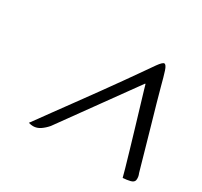

<svg xmlns="http://www.w3.org/2000/svg" viewBox="-101 -819 734 699"><g transform="rotate(30 266.0 -469.5)"><path d="M163 -284Q151 -270 137 -260.5Q123 -251 107 -251Q99 -251 88 -254Q88 -254 103 -274.5Q118 -295 142.5 -329Q167 -363 196.5 -403Q226 -443 255 -483.5Q284 -524 308 -557.5Q332 -591 345 -610Q369 -645 384.5 -666.5Q400 -688 407 -688Q415 -688 422 -666.5Q429 -645 438 -610Q444 -587 455 -548.5Q466 -510 478.5 -466.5Q491 -423 502 -384Q513 -345 520 -320.5Q527 -296 527 -296Q533 -283 531 -269Q529 -259 515 -255.5Q501 -252 484 -251Q482 -259 474.5 -286Q467 -313 455.5 -351.5Q444 -390 432 -431Q420 -472 409 -508Q398 -544 391.5 -566.5Q385 -589 385 -589H383Z"/></g></svg>

Font: Sedan
Style: Italic
Weight: 400
Italic angle: -13.8°
Designer: Sebastian Salazar
Foundry: Sebastian Salazar
Version: Version 1.100; ttfautohint (v1.8.4.7-5d5b)